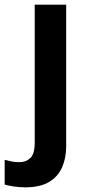

<svg xmlns="http://www.w3.org/2000/svg" viewBox="-73 -564 381 824"><path d="M35 240Q11 240 -13 236.5Q-37 233 -53 228V122Q-38 126 -23 129Q-8 132 10 132Q38 132 57 114.5Q76 97 76 48V-544H211V64Q211 114 193.5 154Q176 194 137.5 217Q99 240 35 240Z"/></svg>

Font: Noto Sans Oriya SemiBold
Style: Regular
Weight: 600
Version: Version 2.003